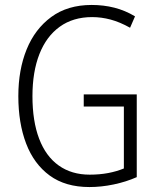

<svg xmlns="http://www.w3.org/2000/svg" viewBox="-20 -745 636 775"><path d="M318 -364H532V-30Q489 -11 439 -0.5Q389 10 341 10Q244 10 180.5 -36.5Q117 -83 85.5 -165.5Q54 -248 54 -357Q54 -463 87.5 -545.5Q121 -628 187 -676.5Q253 -725 350 -725Q398 -725 441.5 -714Q485 -703 525 -679L505 -633Q464 -656 426.5 -666Q389 -676 352 -676Q275 -676 221 -637Q167 -598 139 -526.5Q111 -455 111 -357Q111 -256 138 -185Q165 -114 217 -77Q269 -40 342 -40Q382 -40 416.5 -46.5Q451 -53 480 -65V-315H318Z"/></svg>

Font: Noto Sans Bengali Condensed Light
Style: Regular
Weight: 300
Width: 3
Designer: Jelle Bosma - Monotype Design Team
Foundry: Monotype Imaging Inc.
Version: Version 2.003